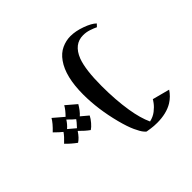

<svg xmlns="http://www.w3.org/2000/svg" viewBox="-135 -576 1109 1109"><g transform="rotate(45 419.5 -21.0)"><path d="M771 -83Q771 -81 757.5 -69.5Q744 -58 708.5 -41.5Q673 -25 612 -9Q481 25 361 25Q215 25 139 -29Q102 -55 86 -90Q70 -125 70 -161Q70 -203 87.5 -251.5Q105 -300 126 -321L142 -306Q134 -290 126 -266Q118 -242 118 -217Q118 -143 202 -110Q269 -85 401 -85Q516 -85 609 -100Q690 -113 744 -138Q737 -169 719.5 -191.5Q702 -214 683 -228Q664 -242 664 -240L692 -346Q726 -324 748 -289Q779 -238 779 -162Q779 -135 775.5 -112Q772 -89 771 -83ZM380 188Q352 160 327 146Q360 108 380 84Q394 92 410 104Q426 116 436 128L473 84Q491 93 509.5 109Q528 125 537 139Q517 167 487 196Q522 219 537 243Q513 276 484 304Q454 272 433 258Q420 275 391 304Q354 265 327 250Q360 212 380 188ZM436 232 473 188Q443 160 433 154Q424 166 394 196Q418 211 436 232Z"/></g></svg>

Font: Katibeh
Style: Regular
Weight: 400
Designer: Arabic design by Kourosh Beigpour, Latin design by Eduardo Tunni, engineering by Lasse Fister
Version: Version 1.0010g